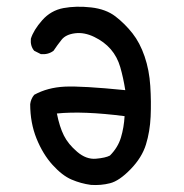

<svg xmlns="http://www.w3.org/2000/svg" viewBox="-20 -550 540 562"><path d="M246.1 -8.8Q216.8 -12.7 189.5 -24.4Q162.1 -36.1 133.8 -67.4Q105.5 -98.6 86.9 -144.5Q68.4 -190.4 68.4 -245.1Q70.3 -260.7 80.1 -272.5Q119.1 -293.9 169.4 -296.4Q219.7 -298.8 346.7 -286.1Q340.8 -323.2 332 -353.5Q323.2 -383.8 304.2 -405.8Q285.2 -427.7 255.9 -441.9Q226.6 -456.1 199.7 -452.6Q172.9 -449.2 160.6 -434.1Q148.4 -418.9 136.7 -401.4Q121.1 -389.6 99.6 -391.6L80.1 -401.4Q68.4 -415 70.3 -436.5Q78.1 -461.9 103.5 -490.7Q128.9 -519.5 166 -526.4Q203.1 -533.2 246.6 -528.3Q290 -523.4 317.9 -502Q345.7 -480.5 367.7 -452.6Q389.6 -424.8 403.3 -384.8Q417 -344.7 419.9 -298.3Q422.9 -252 420.9 -208.5Q418.9 -165 407.2 -127Q395.5 -88.9 362.3 -54.7Q329.1 -20.5 302.2 -13.7Q275.4 -6.8 246.1 -8.8ZM301.8 -94.7Q325.2 -118.2 334 -147.5Q342.8 -176.8 344.7 -210Q223.6 -225.6 146.5 -217.8Q154.3 -178.7 167 -153.3Q179.7 -127.9 206.1 -105.5Q232.4 -83 260.7 -85.4Q289.1 -87.9 301.8 -94.7Z"/></svg>

Font: JasonHandwriting1
Style: Regular
Weight: 400
Version: Version 1.48.20